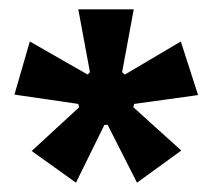

<svg xmlns="http://www.w3.org/2000/svg" viewBox="-20 -729 455 412"><path d="M143 -337 48 -405 150 -499 148 -506 11 -526 44 -640 168 -569 173 -574 148 -709H267L242 -574L248 -569L368 -640L405 -525L268 -506L266 -499L369 -406L274 -337L211 -461H204Z"/></svg>

Font: Bricolage Grotesque 16pt SemiBold
Style: Regular
Weight: 600
Version: Version 1.001;gftools[0.9.33.dev8+g029e19f]